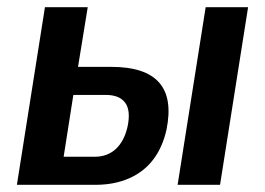

<svg xmlns="http://www.w3.org/2000/svg" viewBox="-20 -514 737 534"><path d="M27 0 105 -494H224L197 -328H290Q384 -328 422.5 -284.5Q461 -241 443 -153Q432 -104 406 -70Q380 -36 339 -18Q298 0 246 0ZM157 -78H243Q279 -78 302.5 -100Q326 -122 335 -163Q344 -207 328 -228.5Q312 -250 274 -250H184ZM474 0 552 -494H670L592 0Z"/></svg>

Font: Nunito Sans 10pt Condensed
Style: Bold Italic
Weight: 700
Width: 3
Italic angle: -9°
Designer: Vernon Adams
Foundry: Vernon Adams
Version: Version 3.101;gftools[0.9.27]